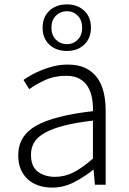

<svg xmlns="http://www.w3.org/2000/svg" viewBox="-20 -841 587 874"><path d="M218 13Q186 13 157.5 4Q129 -5 108 -23.5Q87 -42 75 -69.5Q63 -97 63 -134Q63 -223 145 -269Q227 -315 403 -335Q404 -365 399 -393.5Q394 -422 380.5 -445Q367 -468 343 -482Q319 -496 281 -496Q228 -496 184.5 -476Q141 -456 113 -435L87 -477Q102 -488 123.5 -500Q145 -512 171 -522.5Q197 -533 226.5 -540Q256 -547 289 -547Q337 -547 369.5 -531Q402 -515 422.5 -487Q443 -459 452 -420.5Q461 -382 461 -338V0H412L406 -68H404Q363 -35 316 -11Q269 13 218 13ZM230 -36Q275 -36 315 -56.5Q355 -77 403 -119V-292Q325 -283 271 -269Q217 -255 183.5 -236Q150 -217 135.5 -192.5Q121 -168 121 -137Q121 -82 153 -59Q185 -36 230 -36ZM285 -609Q235 -609 204.5 -638Q174 -667 174 -715Q174 -763 204.5 -792Q235 -821 285 -821Q333 -821 363.5 -792Q394 -763 394 -715Q394 -667 363.5 -638Q333 -609 285 -609ZM285 -640Q314 -640 334 -660.5Q354 -681 354 -715Q354 -749 334 -769.5Q314 -790 285 -790Q255 -790 234.5 -769.5Q214 -749 214 -715Q214 -681 234.5 -660.5Q255 -640 285 -640Z"/></svg>

Font: Kinto Sans Light
Style: Regular
Weight: 300
Designer: Authors: Ryoko NISHIZUKA  (kana & ideographs); Paul D. Hunt (Latin, Greek & Cyrillic); Wenlong ZHANG  (bopomofo); Sandol
Foundry: Adobe Systems Incorporated, ookami Inc.
Version: Version 0.001